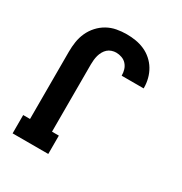

<svg xmlns="http://www.w3.org/2000/svg" viewBox="-173 -871 946 998"><g transform="rotate(30 300.0 -371.5)"><path d="M44 0V-110H85V-514Q85 -544 89.5 -573.5Q94 -603 106.5 -630.5Q119 -658 139.5 -680.5Q160 -703 186 -717.5Q212 -732 241.5 -737.5Q271 -743 301 -743Q329 -743 356 -738.5Q383 -734 408 -723Q433 -712 454 -693.5Q475 -675 489 -651.5Q503 -628 510 -601Q517 -574 517 -547V-543H385V-545Q385 -562 380 -578.5Q375 -595 363.5 -608Q352 -621 335 -627Q318 -633 301 -633Q288 -633 274.5 -628.5Q261 -624 251 -615Q241 -606 234 -593.5Q227 -581 223.5 -568Q220 -555 218.5 -541.5Q217 -528 217 -514V-110H258V0Z"/></g></svg>

Font: Iosevka HT Extrabold Extended
Style: Regular
Weight: 800
Width: 7
Monospace: yes
Designer: Belleve Invis
Foundry: Belleve Invis
Version: Version 32.3.0; ttfautohint (v1.8.4)